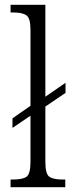

<svg xmlns="http://www.w3.org/2000/svg" viewBox="-20 -780 299 800"><path d="M24 0V-32H34Q75 -32 91 -44Q107 -56 107 -106V-298L32 -247V-287L107 -339V-656Q107 -705 89.5 -716.5Q72 -728 37 -728H24V-760H169V-377L253 -435V-393L169 -336V-106Q169 -56 185 -44Q201 -32 241 -32H252V0Z"/></svg>

Font: Noto Serif Lao Condensed Light
Style: Regular
Weight: 300
Width: 3
Designer: Monotype Design Team
Foundry: Monotype Imaging Inc.
Version: Version 2.003; ttfautohint (v1.8.4.7-5d5b)